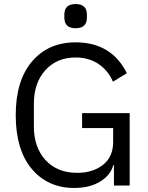

<svg xmlns="http://www.w3.org/2000/svg" viewBox="-20 -920 735 952"><path d="M299 -833V-847Q299 -900 355 -900Q411 -900 411 -847V-833Q411 -780 355 -780Q299 -780 299 -833ZM348 12Q217 12 137.5 -82.5Q58 -177 58 -349Q58 -520 138.5 -615Q219 -710 355 -710Q533 -710 609 -557L540 -515Q516 -571 468 -603Q420 -635 355 -635Q262 -635 205 -572Q148 -509 148 -406V-293Q148 -189 206 -126Q264 -63 363 -63Q440 -63 490.5 -102.5Q541 -142 541 -216V-285H387V-359H623V0H545V-102H542Q529 -52 477 -20Q425 12 348 12Z"/></svg>

Font: Anuphan
Style: Regular
Weight: 400
Designer: Mike Abbink, Paul van der Laan, Pieter van Rosmalen, Mint Tantisuwanna
Foundry: Bold Monday; Cadson Demak
Version: Version 3.002;hotconv 1.0.109;makeotfexe 2.5.65596